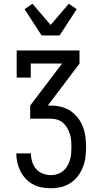

<svg xmlns="http://www.w3.org/2000/svg" viewBox="-20 -1004 540 1024"><path d="M252 0Q227 0 202.5 -4.5Q178 -9 156.5 -20.5Q135 -32 117.5 -50.5Q100 -69 89 -91Q78 -113 72.5 -137Q67 -161 67 -186H145Q145 -163 151.5 -141.5Q158 -120 172.5 -103Q187 -86 208.5 -78Q230 -70 252 -70Q270 -70 286.5 -75.5Q303 -81 316.5 -92Q330 -103 339 -118.5Q348 -134 353 -151Q358 -168 359.5 -185Q361 -202 361 -220Q361 -238 359.5 -255.5Q358 -273 352.5 -290Q347 -307 338 -322.5Q329 -338 315.5 -349.5Q302 -361 285 -366Q268 -371 250 -371H141V-441L311 -665H144V-590H69V-735H404V-665L235 -441H250Q278 -441 305 -434.5Q332 -428 355 -413Q378 -398 395 -376Q412 -354 422 -328Q432 -302 435.5 -274.5Q439 -247 439 -220Q439 -192 435.5 -165Q432 -138 422 -112.5Q412 -87 395.5 -65Q379 -43 356 -28Q333 -13 306 -6.5Q279 0 252 0ZM202 -815 111 -955 153 -984 250 -871 347 -984 389 -955 298 -815Z"/></svg>

Font: Iosevka Curly Slab
Style: Regular
Weight: 400
Monospace: yes
Designer: Belleve Invis
Foundry: Belleve Invis
Version: Version 22.1.2; ttfautohint (v1.8.4)